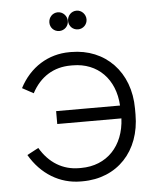

<svg xmlns="http://www.w3.org/2000/svg" viewBox="-51 -737 650 787"><g transform="rotate(-5 274.0 -343.5)"><path d="M293 -616C314 -616 331 -633 331 -654C331 -675 314 -693 293 -693C271 -693 255 -675 255 -654C255 -633 271 -616 293 -616ZM216 -616C237 -616 254 -633 254 -654C254 -675 237 -693 216 -693C194 -693 178 -675 178 -654C178 -633 194 -616 216 -616ZM257 6C400 6 497 -97 497 -248V-272C497 -423 397 -526 256 -526H250C162 -526 86 -479 43 -396L89 -371C124 -437 180 -471 250 -471H258C361 -471 431 -399 437 -290H174V-237H438C433 -124 362 -49 256 -49H248C181 -49 125 -83 88 -146L41 -121C88 -40 164 6 250 6Z"/></g></svg>

Font: Fixel Text Light
Style: Regular
Weight: 300
Width: 4
Designer: AlfaBravo + MacPaw
Foundry: Kyrylo Tkachov, Marchela Mozhyna, Serhii Makarenko, Maria Weinstein, Zakhar Kryvoshyya
Version: Version 1.211